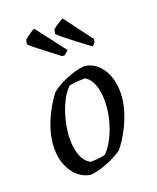

<svg xmlns="http://www.w3.org/2000/svg" viewBox="-133 -775 701 860"><g transform="rotate(-20 218.0 -345.0)"><path d="M151 6Q117 1 91.5 -21Q66 -43 51 -78.5Q36 -114 36 -159Q36 -201 49 -244.5Q62 -288 83.5 -328Q105 -368 129 -398Q151 -415 177 -428Q203 -441 231.5 -450Q260 -459 288 -462Q338 -456 369.5 -411Q401 -366 401 -295Q401 -255 387.5 -210.5Q374 -166 352 -125Q330 -84 305 -54Q284 -39 258 -26.5Q232 -14 205 -5.5Q178 3 151 6ZM169 -49Q188 -49 207 -51Q226 -53 240 -57Q259 -77 274 -103.5Q289 -130 300 -161Q311 -192 316.5 -223.5Q322 -255 322 -283Q322 -328 310.5 -360.5Q299 -393 274 -409Q252 -409 232 -407.5Q212 -406 198 -403Q178 -384 163 -356.5Q148 -329 137.5 -297.5Q127 -266 121.5 -234.5Q116 -203 116 -174Q116 -131 128.5 -97.5Q141 -64 169 -49ZM354 -532Q316 -560 289.5 -580.5Q263 -601 246.5 -614Q230 -627 222.5 -634.5Q215 -642 215 -643Q217 -648 217.5 -653Q218 -658 219 -662Q235 -675 251 -685Q267 -695 271 -695L371 -561L369 -549Q368 -545 363.5 -540Q359 -535 354 -532ZM223 -537 210 -538Q173 -567 147.5 -586.5Q122 -606 107 -618Q92 -630 86 -636Q80 -642 81 -643Q82 -648 83 -653Q84 -658 85 -662Q101 -676 117 -686Q133 -696 135 -696L243 -555Z"/></g></svg>

Font: Labrada
Style: Italic
Weight: 400
Italic angle: -7°
Designer: Mercedes Jáuregui
Foundry: Omnibus-Type Team
Version: Version 1.000